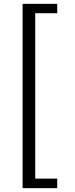

<svg xmlns="http://www.w3.org/2000/svg" viewBox="-20 -770 392 1003"><path d="M98 -750H279V-701H164V163H279V213H98Z"/></svg>

Font: Teachers[wght]
Style: Regular
Weight: 400
Designer: Alfredo Marco Pradil & Chank Diesel
Version: Version 1.000;Glyphs 3.1.2 (3151)